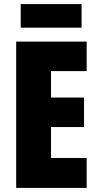

<svg xmlns="http://www.w3.org/2000/svg" viewBox="-20 -917 483 937"><path d="M378 -897H81V-782H378ZM403 0V-146H229V-297H390V-441H229V-570H403V-714H59V0Z"/></svg>

Font: Noto Sans Hebrew ExtraCondensed Black
Style: Regular
Weight: 900
Width: 2
Designer: Monotype Design Team
Foundry: Monotype Imaging Inc.
Version: Version 2.004